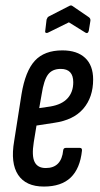

<svg xmlns="http://www.w3.org/2000/svg" viewBox="-20 -679 366 705"><path d="M141 6Q75 6 46.5 -37Q18 -80 32 -161L59 -333Q73 -418 108 -456Q143 -494 209 -494Q263 -494 292.5 -466.5Q322 -439 322 -387Q322 -322 286 -280Q250 -238 179 -228L114 -218L104 -157Q96 -107 107 -84.5Q118 -62 148 -62Q177 -62 193 -78.5Q209 -95 212 -127Q213 -136 222 -136H273Q282 -136 281 -126Q274 -60 239.5 -27Q205 6 141 6ZM124 -282 165 -288Q207 -295 228 -318Q249 -341 249 -377Q249 -426 203 -426Q172 -426 156.5 -405.5Q141 -385 133 -333ZM156 -559Q152 -557 148.5 -558.5Q145 -560 146 -565L151 -607Q153 -612 154.5 -614.5Q156 -617 160 -619L234 -657Q241 -661 246 -657L306 -616Q313 -611 312 -603L306 -566Q303 -554 294 -559L233 -597Z"/></svg>

Font: Sofia Sans Extra Condensed Medium
Style: Italic
Weight: 500
Italic angle: -9°
Version: Version 4.100